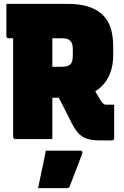

<svg xmlns="http://www.w3.org/2000/svg" viewBox="-20 -720 640 994"><path d="M427 -326Q446 -293 464 -263Q482 -233 501 -200Q508 -189 514.5 -183.5Q521 -178 531 -178Q534 -178 537 -178Q540 -178 543 -178H571Q571 -134 571 -91.5Q571 -49 571 -4Q571 1 568 4Q565 7 560 7Q548 7 533 7Q518 7 504 7Q462 7 436 0Q410 -7 391 -25Q372 -43 353 -79Q332 -121 311 -162.5Q290 -204 268 -245ZM13 -700Q92 -700 171 -700Q250 -700 329 -700Q391 -700 436 -686Q481 -672 510 -644.5Q539 -617 552.5 -576Q566 -535 566 -481V-434Q566 -382 550.5 -341.5Q535 -301 505.5 -272.5Q476 -244 436 -229Q396 -214 346 -214Q309 -214 271 -214Q233 -214 196 -214L185 -207V-374Q213 -374 241 -374Q269 -374 296 -374Q319 -374 332.5 -379.5Q346 -385 351.5 -398Q357 -411 357 -434V-466Q357 -483 353.5 -493Q350 -503 343 -509Q336 -517 324.5 -519.5Q313 -522 299 -522Q253 -522 207.5 -522Q162 -522 116 -522Q70 -522 24 -522Q19 -522 16 -525Q13 -528 13 -533Q13 -575 13 -616Q13 -657 13 -700ZM251 0Q202 0 155 0Q108 0 59 0Q54 0 51 -3.5Q48 -7 48 -11Q48 -91 48 -169Q48 -247 48 -325Q48 -403 48 -481Q48 -559 48 -639H265L251 -621Q251 -577 251 -534Q251 -491 251 -448Q251 -390 251 -333Q251 -276 251 -218.5Q251 -161 251 -100Q251 -73 251 -47.5Q251 -22 251 0ZM217 60Q250 60 278 60Q306 60 334.5 60Q363 60 396 60Q402 60 405 64Q408 68 406 74Q395 105 384.5 131.5Q374 158 364 184.5Q354 211 341 244Q340 248 336.5 251Q333 254 326 254Q297 254 260.5 254Q224 254 177 254Q185 219 191 188Q197 157 204 126Q211 95 217 60Z"/></svg>

Font: Recursive Monospace Black
Style: Regular
Weight: 900
Version: Version 1.047